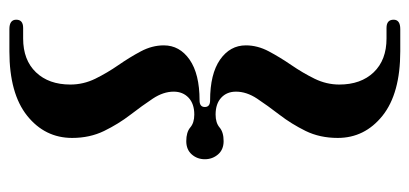

<svg xmlns="http://www.w3.org/2000/svg" viewBox="-257 -515 893 419"><g transform="rotate(90 189.5 -305.5)"><path d="M213.5 -306Q213.5 -317.5 199 -317.5Q141.5 -317.5 110.2 -339.2Q79 -361 79 -395.5Q79 -421 92 -445.5Q105 -470 122 -494.8Q139 -519.5 151.8 -545.5Q164.5 -571.5 164.5 -599.5Q164.5 -646.5 137.8 -674.5Q111 -702.5 64 -702.5H41Q23 -702.5 23 -718Q23 -732.5 43.5 -732.5H92Q184 -732.5 232.5 -693.8Q281 -655 281 -596Q281 -557 265.8 -526Q250.5 -495 230.5 -469Q210.5 -443 195.2 -420Q180 -397 180 -374Q180 -354 193.2 -341.8Q206.5 -329.5 230 -329.5Q248 -329.5 258.2 -338.2Q268.5 -347 288 -347Q306.5 -347 317 -334.8Q327.5 -322.5 327.5 -306Q327.5 -289.5 317 -277.5Q306.5 -265.5 288 -265.5Q268.5 -265.5 258.2 -274.2Q248 -283 230 -283Q206.5 -283 193.2 -270.5Q180 -258 180 -238Q180 -215.5 195.2 -192.5Q210.5 -169.5 230.5 -143.5Q250.5 -117.5 265.8 -86.2Q281 -55 281 -16.5Q281 43 232.5 81.8Q184 120.5 92 120.5H43.5Q23 120.5 23 105.5Q23 90.5 41 90.5H64Q111 90.5 137.8 62.5Q164.5 34.5 164.5 -12.5Q164.5 -41 151.8 -67Q139 -93 122 -117.5Q105 -142 92 -166.5Q79 -191 79 -216.5Q79 -251 110.2 -272.8Q141.5 -294.5 199 -294.5Q213.5 -294.5 213.5 -306Z"/></g></svg>

Font: Fraunces 72pt S000 SemiBold
Style: Regular
Weight: 600
Version: Version 1.000; ttfautohint (v1.8.3)